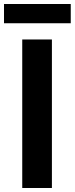

<svg xmlns="http://www.w3.org/2000/svg" viewBox="-20 -938 373 958"><path d="M91 0H239V-741H91ZM0 -822H333V-918H0Z"/></svg>

Font: Source Han Sans JP
Style: Bold
Weight: 700
Designer: Ryoko NISHIZUKA 西塚涼子 (kana, bopomofo & ideographs); Paul D. Hunt (Latin, Greek & Cyrillic); Sandoll Communications 산돌커뮤니
Foundry: Adobe
Version: Version 2.002;hotconv 1.0.116;makeotfexe 2.5.65601